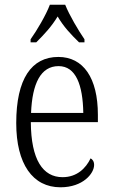

<svg xmlns="http://www.w3.org/2000/svg" viewBox="-20 -786 479 816"><path d="M110 -619V-606H134C169 -641 199 -673 225 -716C250 -673 280 -641 316 -606H339V-619C313 -657 275 -721 257 -766H192C175 -721 137 -657 110 -619ZM237 10C333 10 380 -49 380 -85C380 -100 373 -109 365 -113C345 -71 307 -33 246 -33C162 -33 112 -107 111 -267H396V-298C396 -455 334 -544 228 -544C114 -544 49 -451 49 -263C49 -89 119 10 237 10ZM334 -306H112C117 -431 153 -505 229 -505C303 -505 332 -424 334 -306Z"/></svg>

Font: Noto Serif Devanagari Condensed Light
Style: Regular
Weight: 300
Width: 3
Designer: Universal Thirst, Indian Type Foundry and the Monotype Design Team
Foundry: Monotype Imaging Inc.
Version: Version 2.004